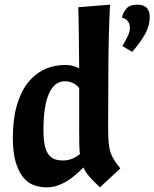

<svg xmlns="http://www.w3.org/2000/svg" viewBox="-20 -790 661 822"><path d="M408 12Q380 -14 363 -33.5Q346 -53 337 -73Q322 -58 305 -43Q288 -28 268 -15.5Q248 -3 226 4.5Q204 12 179 12Q152 12 126 3Q100 -6 80 -30Q60 -54 47.5 -95Q35 -136 35 -200Q35 -278 51.5 -336.5Q68 -395 98 -434Q128 -473 169.5 -492.5Q211 -512 261 -512Q292 -512 319 -497Q318 -578 317.5 -640Q317 -702 315 -759L451 -770Q445 -648 444 -513.5Q443 -379 443 -245Q443 -206 445 -181.5Q447 -157 453 -138.5Q459 -120 469 -104.5Q479 -89 495 -69ZM249 -103Q271 -103 289 -110.5Q307 -118 322 -130Q320 -149 319.5 -173Q319 -197 319 -229V-413Q296 -442 257 -442Q213 -442 189.5 -389Q166 -336 166 -232Q166 -191 172 -166Q178 -141 189 -127Q200 -113 215 -108Q230 -103 249 -103ZM502 -715Q507 -737 521.5 -753.5Q536 -770 568 -770Q585 -770 595.5 -765Q606 -760 611.5 -752.5Q617 -745 619 -735.5Q621 -726 621 -716Q621 -681 602.5 -646.5Q584 -612 546 -568L504 -593Q521 -622 528.5 -638.5Q536 -655 536 -671Q536 -705 502 -715Z"/></svg>

Font: Cantora One
Style: Regular
Weight: 400
Designer: Pablo Impallari, Rodrigo Fuenzalida
Foundry: Pablo Impallari
Version: Version 1.002; ttfautohint (v0.8) -G 200 -r 50